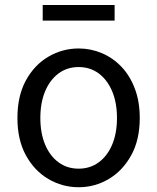

<svg xmlns="http://www.w3.org/2000/svg" viewBox="-20 -756 646 789"><path d="M303.1 13.4Q236.6 13.4 179 -20.3Q121.4 -54 86.5 -117.6Q51.6 -181.2 51.6 -271Q51.6 -361.9 86.5 -425.7Q121.4 -489.4 179 -523.1Q236.6 -556.8 303.1 -556.8Q352.9 -556.8 398.3 -537.7Q443.7 -518.6 478.8 -481.9Q513.8 -445.3 534 -392.1Q554.3 -338.9 554.3 -271Q554.3 -181.2 519.1 -117.6Q483.8 -54 426.7 -20.3Q369.7 13.4 303.1 13.4ZM303.1 -62.9Q350.2 -62.9 385.7 -88.9Q421.2 -114.9 441 -161.8Q460.7 -208.7 460.7 -271Q460.7 -333.8 441 -380.8Q421.2 -427.8 385.7 -454.2Q350.2 -480.5 303.1 -480.5Q256.1 -480.5 220.6 -454.2Q185.1 -427.8 165.4 -380.8Q145.8 -333.8 145.8 -271Q145.8 -208.7 165.4 -161.8Q185.1 -114.9 220.6 -88.9Q256.1 -62.9 303.1 -62.9ZM155.5 -671.3V-735.5H451V-671.3Z"/></svg>

Font: Shanggu Sans SC VF
Style: Regular
Weight: 250
Designer: GuiWonder
Version: Version 1.021